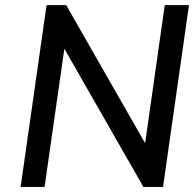

<svg xmlns="http://www.w3.org/2000/svg" viewBox="-20 -739 767 759"><path d="M156.2 0 234.4 -546.4 546.9 0H624.5L727.1 -718.8H631.3L553.7 -172.9L241.7 -718.8H164.1L61.5 0Z"/></svg>

Font: Winston
Style: Italic
Weight: 400
Italic angle: -8.13011°
Designer: Vernon Adams, Kim Jin-seong, David Berlow, Cristiano Sobral
Foundry: The Winston Project Authors
Version: Version 3.004